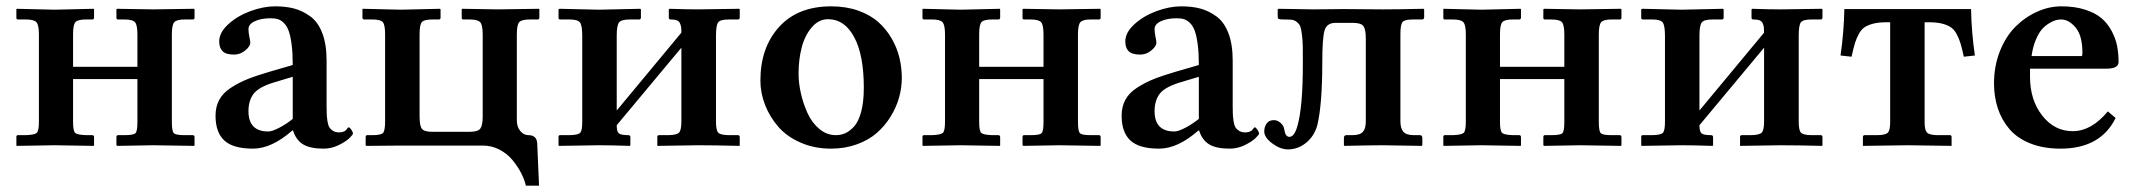

<svg xmlns="http://www.w3.org/2000/svg" viewBox="-20 -464 6803 612"><path d="M104 -355Q104 -383.8 96.4 -392.8Q88.9 -401.9 63 -401.9H37.1Q32.2 -401.9 32.2 -407.2V-434.1L33.2 -436L153.8 -433.1L278.8 -436L279.8 -434.1V-408.2Q279.8 -401.9 273.9 -401.9H253.9Q228 -401.9 220.5 -393.6Q212.9 -385.3 212.9 -355V-251H418V-354Q418 -383.8 410.6 -392.8Q403.3 -401.9 377 -401.9H356Q351.1 -401.9 351.1 -407.2V-434.1L353 -436L467.8 -434.1L598.1 -436L600.1 -434.1V-407.2Q600.1 -401.9 594.2 -401.9H567.9Q543 -401.9 535.4 -393.1Q527.8 -384.3 527.8 -354V-74.2Q527.8 -45.4 534.4 -39.3Q541 -33.2 567.9 -33.2H594.2Q600.1 -33.2 600.1 -26.9V-1L599.1 1L467.8 -1L354 1L351.1 -1V-26.9Q351.1 -33.2 356 -33.2H377Q405.3 -33.2 411.6 -39.3Q418 -45.4 418 -74.2V-211.9H212.9V-75.2Q212.9 -46.4 219.7 -40.3Q226.6 -34.2 253.9 -33.2H273.9Q279.8 -33.2 279.8 -26.9V-1L278.8 1L153.8 -1L33.2 1L32.2 -1V-27.8Q32.2 -33.2 37.1 -33.2H63Q90.3 -34.2 97.2 -40.5Q104 -46.9 104 -75.2Z M911.6 -47.9Q845.7 9.8 786.6 9.8Q723.1 9.8 695.1 -16.1Q667 -42 667 -95.2Q667 -124 679 -146Q690.9 -168 716.1 -184.3Q741.2 -200.7 769.3 -211.9Q797.4 -223.1 840.8 -235.8L913.1 -256.8Q913.1 -293.9 909.7 -321Q906.2 -348.1 900.6 -364.3Q895 -380.4 885.7 -389.9Q876.5 -399.4 866.5 -402.6Q856.4 -405.8 842.8 -405.8Q813 -405.8 792.5 -396.5Q772 -387.2 772 -371.1Q772 -360.4 774.9 -346.7Q777.8 -333 777.8 -328.1Q777.8 -316.4 761.7 -303.2Q745.6 -290 726.1 -290Q700.2 -290 689.5 -300.8Q678.7 -311.5 678.7 -332Q678.7 -360.4 708 -387Q737.3 -413.6 778.6 -428.7Q819.8 -443.8 856.9 -443.8Q891.1 -443.8 917.7 -436.8Q944.3 -429.7 969 -411.9Q993.7 -394 1007.3 -358.4Q1021 -322.8 1021 -271V-126Q1021 -108.9 1021.5 -99.4Q1022 -89.8 1023.9 -77.1Q1025.9 -64.5 1030 -57.9Q1034.2 -51.3 1042 -46.6Q1049.8 -42 1061 -42Q1069.3 -42 1075.2 -44.4Q1081.1 -46.9 1083.5 -49.8L1087.9 -55.7Q1089.8 -58.1 1091.8 -58.1Q1094.7 -58.1 1099.9 -50.5Q1105 -43 1105 -38.1Q1105 -34.7 1093.8 -23.7Q1082.5 -12.7 1059.6 -1.5Q1036.6 9.8 1011.7 9.8Q967.8 9.8 945.6 -4.2Q923.3 -18.1 914.1 -47.9ZM913.1 -85V-219.2L856 -202.1Q806.6 -187.5 789.1 -166Q772 -144 772 -109.9Q772 -44.9 835 -44.9Q847.7 -44.9 870.4 -56.9Q893.1 -68.8 913.1 -85Z M1518.6 -354Q1518.6 -383.8 1511 -392.8Q1503.4 -401.9 1477.5 -401.9H1456.5Q1451.7 -401.9 1451.7 -407.2V-434.1L1452.6 -436L1567.4 -434.1L1698.2 -436L1699.2 -434.1V-407.2Q1699.2 -401.9 1693.4 -401.9H1668.5Q1642.6 -401.9 1635 -393.3Q1627.4 -384.8 1627.4 -354V-81.1Q1627.4 -59.6 1638.4 -46.4Q1649.4 -33.2 1664.6 -33.2Q1690.9 -33.2 1692.4 -6.8L1698.2 127.9H1656.2Q1651.9 108.4 1640.9 87.2Q1629.9 65.9 1613.3 45.9Q1596.7 25.9 1572 12.9Q1547.4 0 1519.5 0H1258.3L1147.5 1L1145.5 -1V-26.9Q1145.5 -33.2 1150.4 -33.2H1167.5Q1194.3 -33.2 1200.9 -40.3Q1207.5 -47.4 1207.5 -76.2V-355Q1207.5 -384.3 1200.4 -393.1Q1193.4 -401.9 1167.5 -401.9H1141.6Q1135.3 -401.9 1135.3 -407.2V-434.1L1136.2 -436L1257.3 -433.1L1382.3 -436L1384.3 -434.1V-408.2Q1384.3 -401.9 1378.4 -401.9H1357.4Q1332 -401.9 1324.7 -393.6Q1317.4 -385.3 1317.4 -355V-92.8Q1317.4 -63.5 1324.7 -53.7Q1332 -43.9 1357.4 -43.9H1477.5Q1503.9 -43.9 1511.2 -54.4Q1518.6 -64.9 1518.6 -92.8Z M1889.2 -433.1 2021 -436 2022.9 -434.1V-408.2Q2022.9 -401.9 2017.1 -401.9H1986.8Q1960 -401.9 1952.9 -392.1Q1945.8 -382.3 1945.8 -350.1V-111.8L2151.9 -359.9Q2151.9 -371.1 2151.1 -377Q2150.4 -382.8 2147.5 -389.6Q2144.5 -396.5 2137.5 -399.2Q2130.4 -401.9 2118.2 -401.9Q2111.8 -401.9 2111.8 -407.2V-434.1L2114.3 -436Q2168.9 -434.1 2205.1 -434.1L2336.9 -436L2337.9 -434.1V-408.2Q2337.9 -401.9 2332 -401.9H2302.2Q2275.4 -401.9 2268.8 -392.3Q2262.2 -382.8 2262.2 -350.1V-77.1Q2262.2 -49.3 2269 -41.5Q2275.9 -33.7 2302.2 -33.2H2332Q2337.9 -33.2 2337.9 -26.9V-1L2336.9 1Q2255.9 -1 2205.1 -1L2075.2 1V-1V-27.8Q2075.2 -33.2 2081.1 -33.2H2110.8Q2137.7 -33.7 2144.8 -41.7Q2151.9 -49.8 2151.9 -77.1V-312L1945.8 -64.9Q1945.8 -45.4 1952.1 -39.3Q1958.5 -33.2 1982.9 -33.2Q1989.3 -33.2 1989.3 -26.9V-1L1987.8 1Q1928.2 -1 1889.2 -1L1761.2 1L1760.3 -1V-27.8Q1760.3 -33.2 1765.1 -33.2H1795.9Q1823.2 -33.7 1829.6 -41Q1835.9 -48.3 1835.9 -75.2V-349.1Q1835.9 -381.8 1829.1 -391.8Q1822.3 -401.9 1795.9 -401.9H1766.1Q1760.3 -401.9 1760.3 -407.2V-434.1L1763.2 -436Z M2619.6 -402.8Q2589.4 -402.8 2567.1 -376.5Q2544.9 -350.1 2535.2 -311.8Q2525.4 -273.4 2525.4 -229Q2525.4 -199.7 2532.7 -167Q2540 -134.3 2554 -103.5Q2567.9 -72.8 2591.6 -53Q2615.2 -33.2 2644.5 -33.2Q2660.2 -33.2 2674.1 -39.3Q2688 -45.4 2702.1 -60.5Q2716.3 -75.7 2724.9 -107.4Q2733.4 -139.2 2733.4 -184.1Q2733.4 -289.1 2702.6 -345.9Q2671.9 -402.8 2619.6 -402.8ZM2403.8 -207Q2403.8 -312.5 2463.4 -378.2Q2522.9 -443.8 2629.4 -443.8Q2676.8 -443.8 2715.3 -430.2Q2753.9 -416.5 2779.3 -394Q2804.7 -371.6 2822 -341.6Q2839.4 -311.5 2846.9 -280Q2854.5 -248.5 2854.5 -215.8Q2854.5 -184.6 2845.9 -153.6Q2837.4 -122.6 2819.1 -92.8Q2800.8 -63 2774.9 -40.3Q2749 -17.6 2711.2 -3.9Q2673.3 9.8 2628.4 9.8Q2575.7 9.8 2531.7 -9.5Q2487.8 -28.8 2460.7 -60.1Q2433.6 -91.3 2418.7 -129.4Q2403.8 -167.5 2403.8 -207Z M2992.2 -355Q2992.2 -383.8 2984.6 -392.8Q2977.1 -401.9 2951.2 -401.9H2925.3Q2920.4 -401.9 2920.4 -407.2V-434.1L2921.4 -436L3042 -433.1L3167 -436L3168 -434.1V-408.2Q3168 -401.9 3162.1 -401.9H3142.1Q3116.2 -401.9 3108.6 -393.6Q3101.1 -385.3 3101.1 -355V-251H3306.2V-354Q3306.2 -383.8 3298.8 -392.8Q3291.5 -401.9 3265.1 -401.9H3244.1Q3239.3 -401.9 3239.3 -407.2V-434.1L3241.2 -436L3356 -434.1L3486.3 -436L3488.3 -434.1V-407.2Q3488.3 -401.9 3482.4 -401.9H3456.1Q3431.2 -401.9 3423.6 -393.1Q3416 -384.3 3416 -354V-74.2Q3416 -45.4 3422.6 -39.3Q3429.2 -33.2 3456.1 -33.2H3482.4Q3488.3 -33.2 3488.3 -26.9V-1L3487.3 1L3356 -1L3242.2 1L3239.3 -1V-26.9Q3239.3 -33.2 3244.1 -33.2H3265.1Q3293.5 -33.2 3299.8 -39.3Q3306.2 -45.4 3306.2 -74.2V-211.9H3101.1V-75.2Q3101.1 -46.4 3107.9 -40.3Q3114.7 -34.2 3142.1 -33.2H3162.1Q3168 -33.2 3168 -26.9V-1L3167 1L3042 -1L2921.4 1L2920.4 -1V-27.8Q2920.4 -33.2 2925.3 -33.2H2951.2Q2978.5 -34.2 2985.4 -40.5Q2992.2 -46.9 2992.2 -75.2Z M3799.8 -47.9Q3733.9 9.8 3674.8 9.8Q3611.3 9.8 3583.3 -16.1Q3555.2 -42 3555.2 -95.2Q3555.2 -124 3567.1 -146Q3579.1 -168 3604.2 -184.3Q3629.4 -200.7 3657.5 -211.9Q3685.5 -223.1 3729 -235.8L3801.3 -256.8Q3801.3 -293.9 3797.9 -321Q3794.4 -348.1 3788.8 -364.3Q3783.2 -380.4 3773.9 -389.9Q3764.6 -399.4 3754.6 -402.6Q3744.6 -405.8 3731 -405.8Q3701.2 -405.8 3680.7 -396.5Q3660.2 -387.2 3660.2 -371.1Q3660.2 -360.4 3663.1 -346.7Q3666 -333 3666 -328.1Q3666 -316.4 3649.9 -303.2Q3633.8 -290 3614.3 -290Q3588.4 -290 3577.6 -300.8Q3566.9 -311.5 3566.9 -332Q3566.9 -360.4 3596.2 -387Q3625.5 -413.6 3666.7 -428.7Q3708 -443.8 3745.1 -443.8Q3779.3 -443.8 3805.9 -436.8Q3832.5 -429.7 3857.2 -411.9Q3881.8 -394 3895.5 -358.4Q3909.2 -322.8 3909.2 -271V-126Q3909.2 -108.9 3909.7 -99.4Q3910.2 -89.8 3912.1 -77.1Q3914.1 -64.5 3918.2 -57.9Q3922.4 -51.3 3930.2 -46.6Q3938 -42 3949.2 -42Q3957.5 -42 3963.4 -44.4Q3969.2 -46.9 3971.7 -49.8L3976.1 -55.7Q3978 -58.1 3980 -58.1Q3982.9 -58.1 3988 -50.5Q3993.2 -43 3993.2 -38.1Q3993.2 -34.7 3981.9 -23.7Q3970.7 -12.7 3947.8 -1.5Q3924.8 9.8 3899.9 9.8Q3856 9.8 3833.7 -4.2Q3811.5 -18.1 3802.2 -47.9ZM3801.3 -85V-219.2L3744.1 -202.1Q3694.8 -187.5 3677.2 -166Q3660.2 -144 3660.2 -109.9Q3660.2 -44.9 3723.1 -44.9Q3735.8 -44.9 3758.5 -56.9Q3781.2 -68.8 3801.3 -85Z M4089.8 -27.8Q4077.1 -27.8 4073.7 -50.8Q4072.8 -62 4062.7 -71.5Q4052.7 -81.1 4040.5 -81.1Q4025.4 -81.1 4017.6 -70.6Q4009.8 -60.1 4009.8 -44.9Q4009.8 -25.9 4035.4 -6.8Q4061 12.2 4085.4 12.2Q4117.2 12.2 4143.1 -8.8Q4168.9 -29.8 4178.7 -64Q4194.8 -129.9 4194.8 -266.1Q4194.8 -341.8 4201.9 -366.5Q4209 -391.1 4236.8 -391.1H4292.5Q4318.8 -391.1 4326.2 -380.4Q4333.5 -369.6 4333.5 -341.8V-77.1Q4333.5 -54.2 4324.2 -43.7Q4314.9 -33.2 4290.5 -33.2H4271.5Q4263.7 -33.2 4263.7 -23.9V-1L4265.6 1Q4350.6 -1 4386.7 -1L4511.7 1L4513.7 -1V-23.9Q4513.7 -33.2 4505.9 -33.2H4486.8Q4462.9 -33.2 4453.4 -43.9Q4443.8 -54.7 4443.8 -77.1V-355Q4443.8 -384.8 4450.2 -393.3Q4456.5 -401.9 4483.4 -401.9H4512.7Q4519.5 -401.9 4519.5 -409.2V-434.1L4517.6 -436Q4432.6 -434.1 4388.7 -434.1L4262.7 -435.1Q4200.7 -434.1 4167.5 -434.1L4055.7 -436L4052.7 -434.1V-411.1Q4052.7 -404.8 4056.4 -403.3Q4060.1 -401.9 4073.7 -401.9Q4089.4 -401.9 4097.9 -400.9Q4106.4 -399.9 4114 -393.6Q4121.6 -387.2 4124.5 -380.1Q4127.4 -373 4129.9 -354Q4132.3 -335 4132.6 -315.4Q4132.8 -295.9 4132.8 -258.8Q4132.8 -123.5 4115.7 -63Q4106 -27.8 4089.8 -27.8Z M4652.3 -355Q4652.3 -383.8 4644.8 -392.8Q4637.2 -401.9 4611.3 -401.9H4585.4Q4580.6 -401.9 4580.6 -407.2V-434.1L4581.5 -436L4702.1 -433.1L4827.1 -436L4828.1 -434.1V-408.2Q4828.1 -401.9 4822.3 -401.9H4802.2Q4776.4 -401.9 4768.8 -393.6Q4761.2 -385.3 4761.2 -355V-251H4966.3V-354Q4966.3 -383.8 4959 -392.8Q4951.7 -401.9 4925.3 -401.9H4904.3Q4899.4 -401.9 4899.4 -407.2V-434.1L4901.4 -436L5016.1 -434.1L5146.5 -436L5148.4 -434.1V-407.2Q5148.4 -401.9 5142.6 -401.9H5116.2Q5091.3 -401.9 5083.7 -393.1Q5076.2 -384.3 5076.2 -354V-74.2Q5076.2 -45.4 5082.8 -39.3Q5089.4 -33.2 5116.2 -33.2H5142.6Q5148.4 -33.2 5148.4 -26.9V-1L5147.5 1L5016.1 -1L4902.3 1L4899.4 -1V-26.9Q4899.4 -33.2 4904.3 -33.2H4925.3Q4953.6 -33.2 4960 -39.3Q4966.3 -45.4 4966.3 -74.2V-211.9H4761.2V-75.2Q4761.2 -46.4 4768.1 -40.3Q4774.9 -34.2 4802.2 -33.2H4822.3Q4828.1 -33.2 4828.1 -26.9V-1L4827.1 1L4702.1 -1L4581.5 1L4580.6 -1V-27.8Q4580.6 -33.2 4585.4 -33.2H4611.3Q4638.7 -34.2 4645.5 -40.5Q4652.3 -46.9 4652.3 -75.2Z M5340.3 -433.1 5472.2 -436 5474.1 -434.1V-408.2Q5474.1 -401.9 5468.3 -401.9H5438Q5411.1 -401.9 5404.1 -392.1Q5397 -382.3 5397 -350.1V-111.8L5603 -359.9Q5603 -371.1 5602.3 -377Q5601.6 -382.8 5598.6 -389.6Q5595.7 -396.5 5588.6 -399.2Q5581.5 -401.9 5569.3 -401.9Q5563 -401.9 5563 -407.2V-434.1L5565.4 -436Q5620.1 -434.1 5656.2 -434.1L5788.1 -436L5789.1 -434.1V-408.2Q5789.1 -401.9 5783.2 -401.9H5753.4Q5726.6 -401.9 5720 -392.3Q5713.4 -382.8 5713.4 -350.1V-77.1Q5713.4 -49.3 5720.2 -41.5Q5727.1 -33.7 5753.4 -33.2H5783.2Q5789.1 -33.2 5789.1 -26.9V-1L5788.1 1Q5707 -1 5656.2 -1L5526.4 1V-1V-27.8Q5526.4 -33.2 5532.2 -33.2H5562Q5588.9 -33.7 5595.9 -41.7Q5603 -49.8 5603 -77.1V-312L5397 -64.9Q5397 -45.4 5403.3 -39.3Q5409.7 -33.2 5434.1 -33.2Q5440.4 -33.2 5440.4 -26.9V-1L5439 1Q5379.4 -1 5340.3 -1L5212.4 1L5211.4 -1V-27.8Q5211.4 -33.2 5216.3 -33.2H5247.1Q5274.4 -33.7 5280.8 -41Q5287.1 -48.3 5287.1 -75.2V-349.1Q5287.1 -381.8 5280.3 -391.8Q5273.4 -401.9 5247.1 -401.9H5217.3Q5211.4 -401.9 5211.4 -407.2V-434.1L5214.4 -436Z M6127 -393.1H6114.7V-74.2Q6114.7 -49.8 6122.1 -41.7Q6129.4 -33.7 6154.8 -33.2H6195.8Q6200.7 -33.2 6200.7 -26.9V1L6061 -1L5918 1V-26.9Q5918 -33.2 5923.8 -33.2H5964.8Q5990.7 -33.7 5997.8 -41.5Q6004.9 -49.3 6004.9 -74.2V-393.1H5994.6Q5970.2 -393.1 5953.4 -389.2Q5936.5 -385.3 5925 -378.2Q5913.6 -371.1 5905.5 -356.7Q5897.5 -342.3 5892.6 -326.2Q5887.7 -310.1 5881.8 -283.2L5846.7 -287.1Q5857.4 -360.8 5858.9 -435.1H6262.7Q6264.2 -360.8 6274.9 -287.1L6239.7 -283.2Q6233.9 -310.1 6229 -326.2Q6224.1 -342.3 6216.1 -356.7Q6208 -371.1 6196.5 -378.2Q6185.1 -385.3 6168.2 -389.2Q6151.4 -393.1 6127 -393.1Z M6455.6 -285.2H6615.7Q6617.7 -287.1 6617.7 -295.9Q6617.7 -350.1 6596.2 -376Q6574.7 -401.9 6549.8 -401.9Q6542 -401.9 6533.2 -399.7Q6524.4 -397.5 6511.7 -389.9Q6499 -382.3 6488.5 -370.4Q6478 -358.4 6468.8 -336.2Q6459.5 -314 6455.6 -285.2ZM6698.7 -108.9 6723.6 -87.9Q6675.3 9.8 6547.9 9.8Q6492.7 9.8 6450.9 -7.1Q6409.2 -23.9 6384.5 -53.2Q6359.9 -82.5 6347.9 -119.1Q6335.9 -155.8 6335.9 -198.2Q6335.9 -253.4 6354.7 -300.8Q6373.5 -348.1 6404.1 -378.7Q6434.6 -409.2 6472.9 -426.5Q6511.2 -443.8 6550.8 -443.8Q6593.3 -443.8 6626 -433.3Q6658.7 -422.9 6678.5 -406Q6698.2 -389.2 6710.9 -365.2Q6723.6 -341.3 6728.3 -317.4Q6732.9 -293.5 6732.9 -266.1Q6732.9 -245.1 6693.8 -245.1H6450.7V-219.2Q6450.7 -145.5 6489.5 -95.7Q6528.3 -45.9 6586.9 -45.9Q6646.5 -45.9 6698.7 -108.9Z"/></svg>

Font: Linux Libertine G
Style: Semibold
Weight: 600
Designer: Philipp H. Poll
Foundry: Philipp H. Poll
Version: Version 5.1.1